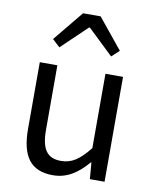

<svg xmlns="http://www.w3.org/2000/svg" viewBox="-91 -896 790 979"><g transform="rotate(10 303.5 -407.0)"><path d="M350 -827H259L131 -671L170 -635L302 -761H306L438 -635L477 -671ZM250 13C325 13 379 -26 430 -85H433L440 0H516V-543H425V-158C373 -93 334 -66 278 -66C206 -66 176 -109 176 -210V-543H85V-199C85 -58 133 13 250 13Z"/></g></svg>

Font: Spoqa Han Sans Neo
Style: Regular
Weight: 400
Designer: [Spoqa Han Sans Neo] Dong-huui Kim ___ Younghwa Kang ___ Yujin Lee ___ [Noto Sans] Ryoko NISHIZUKA ____ (kana & ideograp
Foundry: Spoqa (http://www.spoqa-han-sans.com)
Version: Version 1.100;hotconv 1.0.109;makeotfexe 2.5.65596